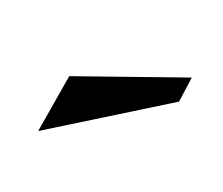

<svg xmlns="http://www.w3.org/2000/svg" viewBox="-46 -562 279 240"><g transform="rotate(-30 94.0 -442.0)"><path d="M-7.8 -450.2 60.1 -490.2 191.9 -412.1 163.1 -394Z"/></g></svg>

Font: Marck Script
Style: Regular
Weight: 400
Designer: Denis Masharov, Marck Fogel
Foundry: Denis Masharov
Version: Version 1.002